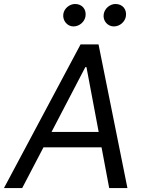

<svg xmlns="http://www.w3.org/2000/svg" viewBox="-40 -952 736 972"><path d="M331.7 -818.2C362.9 -818.2 388.5 -842.3 392.8 -869.3C398.4 -904.8 375.7 -931.8 340.2 -931.8C313.2 -931.8 284.8 -910.5 280.5 -880.7C275.9 -848 300.4 -818.2 331.7 -818.2ZM536.2 -818.2C567.5 -818.2 593 -842.3 597.3 -869.3C603 -904.8 580.3 -931.8 544.7 -931.8C517.8 -931.8 490.1 -910.5 485.1 -880.7C479.4 -846.6 505 -818.2 536.2 -818.2ZM512.8 0H605.1L458.8 -727.3H367.9L-19.9 0H72.4L180 -206H474.1ZM220.9 -284.1 392 -612.2H397.7L459.5 -284.1Z"/></svg>

Font: TID UI
Style: Italic
Weight: 400
Italic angle: -9.39999°
Designer: The TID Project Authors
Foundry: Bakken & Bæck
Version: Version 1.001;hotconv 1.0.109;makeotfexe 2.5.65596